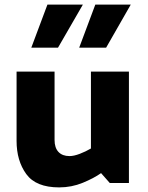

<svg xmlns="http://www.w3.org/2000/svg" viewBox="-20 -795 641 834"><path d="M186 -775H340L232 -588H116ZM394 -775H548L441 -588H324ZM237 19Q136 19 94 -39Q52 -97 52 -183V-484H217V-187Q217 -153 234 -135Q251 -117 282 -117Q301 -117 327 -127Q353 -137 375 -150V-484H540V0H457L419 -43Q388 -21 339.5 -1Q291 19 237 19Z"/></svg>

Font: Palanquin Dark SemiBold
Style: Regular
Weight: 600
Designer: Pria Ravichandran
Version: Version 1.001